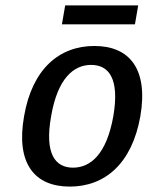

<svg xmlns="http://www.w3.org/2000/svg" viewBox="-20 -680 570 710"><path d="M499 -250C529 -425 459 -510 329 -510C199 -510 99 -425 69 -250C38 -75 108 10 238 10C368 10 468 -75 499 -250ZM399 -250C374 -110 315 -60 250 -60C185 -60 144 -110 169 -250C193 -390 252 -440 317 -440C382 -440 423 -390 399 -250ZM221 -660 209 -590H479L491 -660Z"/></svg>

Font: Scada
Style: Italic
Weight: 400
Designer: Jovanny Lemonad
Foundry: Jovanny Lemonad
Version: Version 3.005